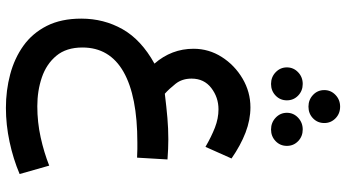

<svg xmlns="http://www.w3.org/2000/svg" viewBox="-288 -579 1205 669"><g transform="rotate(90 314.5 -244.5)"><path d="M293.9 -772Q293.9 -794.9 310.8 -811Q327.6 -827.1 351.6 -827.1Q376 -827.1 392.3 -811Q408.7 -794.9 408.7 -772Q408.7 -748.5 392.3 -732.7Q376 -716.8 351.6 -716.8Q327.6 -716.8 310.8 -732.7Q293.9 -748.5 293.9 -772ZM373 -641.6Q373 -664.6 390.1 -680.7Q407.2 -696.8 431.2 -696.8Q455.1 -696.8 471.7 -680.9Q488.3 -665 488.3 -641.6Q488.3 -618.2 471.7 -602.3Q455.1 -586.4 431.2 -586.4Q407.2 -586.4 390.1 -602.5Q373 -618.7 373 -641.6ZM214.8 -641.6Q214.8 -664.6 231.7 -680.7Q248.5 -696.8 272.5 -696.8Q296.4 -696.8 313 -680.9Q329.6 -665 329.6 -641.6Q329.6 -618.2 313 -602.3Q296.4 -586.4 272.5 -586.4Q248.5 -586.4 231.7 -602.5Q214.8 -618.7 214.8 -641.6ZM535.6 -225.6 529.3 -119.6Q510.7 -120.6 499.3 -120.6Q487.8 -120.6 476.6 -120.6Q314.9 -120.6 230.2 -72.3Q145.5 -23.9 145.5 70.8Q145.5 127 174.3 161.6Q203.1 196.3 249.8 212.2Q296.4 228 350.1 228Q405.8 228 458.7 216.3Q511.7 204.6 557.1 186.5L586.4 289.6Q533.7 312 474.1 324.7Q414.6 337.4 356 337.4Q294.9 337.4 239 322.5Q183.1 307.6 139.4 276.4Q95.7 245.1 70.3 195.1Q44.9 145 44.9 74.7Q44.9 -3.9 81.8 -69.1Q118.7 -134.3 201.7 -180.2Q149.9 -239.7 149.9 -316.4Q149.9 -369.6 178.5 -414.6Q207 -459.5 253.7 -487.1Q300.3 -514.6 354 -514.6Q397.5 -514.6 441.9 -497.6Q486.3 -480.5 532.2 -448.7L491.7 -357.9Q456.5 -378.4 424.6 -390.9Q392.6 -403.3 360.8 -403.3Q319.3 -403.3 286.6 -378.2Q253.9 -353 253.9 -309.6Q253.9 -276.4 272 -253.7Q290 -231 306.6 -216.3Q354.5 -222.2 391.1 -225.3Q427.7 -228.5 465.3 -228.5Q483.9 -228.5 498.5 -227.8Q513.2 -227.1 535.6 -225.6Z"/></g></svg>

Font: Vazirmatn RD UI FD Medium
Style: Regular
Weight: 500
Designer: Saber Rastikerdar
Foundry: Saber Rastikerdar
Version: Version 33.003